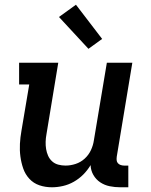

<svg xmlns="http://www.w3.org/2000/svg" viewBox="-20 -786 640 814"><path d="M200 8Q172 8 147 -0.5Q122 -9 104.5 -28Q87 -47 78.5 -71.5Q70 -96 66.5 -122.5Q63 -149 64.5 -176.5Q66 -204 71 -232L104 -428H61V-520H227L177 -217Q174 -201 173.5 -185Q173 -169 175.5 -154Q178 -139 184 -125.5Q190 -112 201 -102Q212 -92 227 -88Q242 -84 258 -84Q279 -84 300.5 -91Q322 -98 339 -113.5Q356 -129 365.5 -149.5Q375 -170 378 -191L433 -520H541L475 -122Q474 -114 474.5 -107Q475 -100 479.5 -94.5Q484 -89 491.5 -86.5Q499 -84 506 -84H524V8H490Q467 8 445 3.5Q423 -1 405 -13Q387 -25 376 -44Q365 -63 364 -86Q351 -64 333 -46Q315 -28 293 -15.5Q271 -3 247 2.5Q223 8 200 8ZM355 -579 230 -714 302 -766 413 -621Z"/></svg>

Font: Iosevka Etoile Semibold
Style: Italic
Weight: 600
Italic angle: -9°
Designer: Belleve Invis
Foundry: Belleve Invis
Version: Version 22.1.2; ttfautohint (v1.8.4)